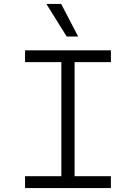

<svg xmlns="http://www.w3.org/2000/svg" viewBox="-20 -953 690 973"><path d="M291 0V-698H358V0ZM107 -698H542V-638H107ZM107 -60H542V0H107ZM376 -768H318L215 -933H290Z"/></svg>

Font: Azeret Mono ExtraLight
Style: Regular
Weight: 250
Designer: Martin Vácha
Foundry: Displaay
Version: Version 1.002